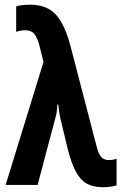

<svg xmlns="http://www.w3.org/2000/svg" viewBox="-20 -787 520 817"><path d="M3.9 0 165 -522.9 148.9 -588.9Q142.6 -616.2 129.9 -637.2Q117.2 -658.2 86.9 -658.2Q76.7 -658.2 67.4 -656.5Q58.1 -654.8 48.8 -651.9V-759.8Q58.1 -762.7 67.4 -764.2Q76.7 -765.6 87.2 -766.4Q97.7 -767.1 108.9 -767.1Q152.8 -767.1 184.8 -750.2Q216.8 -733.4 240 -694.3Q263.2 -655.3 280.8 -587.9L391.1 -164.1Q396.5 -142.1 403.6 -129.4Q410.6 -116.7 420.4 -111.3Q430.2 -106 442.9 -106Q452.6 -106 460.9 -107.4Q469.2 -108.9 476.1 -111.8V2Q468.3 4.4 459 6.1Q449.7 7.8 439.7 8.8Q429.7 9.8 418.9 9.8Q377.9 9.8 350.3 -5.1Q322.8 -20 304 -54.2Q285.2 -88.4 270 -146L241.2 -265.1Q238.8 -273.9 236.8 -283.4Q234.9 -293 233.4 -302.5Q231.9 -312 230.5 -321.8Q229 -331.5 228 -341.8H224.1Q223.6 -324.7 221.2 -309.8Q218.8 -294.9 214.8 -282.2L140.1 0Z"/></svg>

Font: Open Sans Condensed
Style: Regular
Weight: 400
Width: 3
Designer: Monotype Design Team
Foundry: Monotype Imaging Inc.
Version: Version 3.000